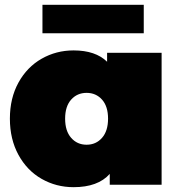

<svg xmlns="http://www.w3.org/2000/svg" viewBox="-20 -766 740 796"><path d="M650 -547V0H435V-45Q386 10 285 10Q213 10 152.5 -24.5Q92 -59 56.5 -124Q21 -189 21 -274Q21 -359 56.5 -423.5Q92 -488 152.5 -522.5Q213 -557 285 -557Q376 -557 424 -510V-547ZM428 -274Q428 -325 403 -353Q378 -381 339 -381Q300 -381 275 -353Q250 -325 250 -274Q250 -223 275 -194.5Q300 -166 339 -166Q378 -166 403 -194.5Q428 -223 428 -274ZM156 -746H576V-628H156Z"/></svg>

Font: Montserrat Alternates Black
Style: Regular
Weight: 900
Designer: Julieta Ulanovsky
Foundry: Julieta Ulanovsky
Version: Version 7.200